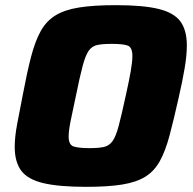

<svg xmlns="http://www.w3.org/2000/svg" viewBox="-20 -716 747 744"><path d="M314 8Q208 8 147.5 -6.5Q87 -21 62 -55Q37 -89 37 -147Q37 -185 46.5 -235.5Q56 -286 69 -352Q85 -437 100.5 -496.5Q116 -556 137.5 -595Q159 -634 194.5 -656Q230 -678 286.5 -687Q343 -696 429 -696Q534 -696 594 -681.5Q654 -667 679 -633Q704 -599 704 -540Q704 -502 695.5 -451.5Q687 -401 672 -336Q653 -251 637 -191Q621 -131 599.5 -92Q578 -53 543.5 -31.5Q509 -10 454 -1Q399 8 314 8ZM327 -142Q362 -142 382.5 -146.5Q403 -151 416 -169Q429 -187 440 -228.5Q451 -270 467 -344Q480 -402 486.5 -439.5Q493 -477 493 -499Q493 -533 474.5 -539.5Q456 -546 413 -546Q377 -546 356.5 -541.5Q336 -537 323.5 -519Q311 -501 300 -459.5Q289 -418 274 -344Q261 -284 253.5 -246.5Q246 -209 246 -187Q246 -155 265 -148.5Q284 -142 327 -142Z"/></svg>

Font: Saira ExtraBold
Style: Italic
Weight: 800
Italic angle: -12°
Designer: Hector Gatti with collaboration of the Omnibus-Type team
Foundry: Omnibus-Type
Version: Version 1.100; ttfautohint (v1.8.3)